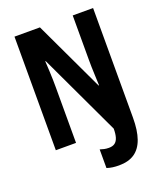

<svg xmlns="http://www.w3.org/2000/svg" viewBox="-165 -818 952 1134"><g transform="rotate(-20 311.0 -251.0)"><path d="M385 212Q364 212 345.5 209.5Q327 207 309 201V84Q321 88 334.5 91Q348 94 364 94Q388 94 402 83.5Q416 73 422.5 51.5Q429 30 429 -3L188 -515H185Q187 -481 188.5 -451Q190 -421 190.5 -395.5Q191 -370 191 -349V0H64V-714H224L432 -273H435Q434 -306 432.5 -335.5Q431 -365 430.5 -389.5Q430 -414 430 -435V-714H558V-25Q558 55 539.5 107.5Q521 160 483 186Q445 212 385 212Z"/></g></svg>

Font: Noto Sans Khmer ExtraCondensed
Style: Bold
Weight: 700
Width: 2
Designer: Danh Hong and the Monotype Design Team
Foundry: Monotype Imaging Inc.
Version: Version 2.004